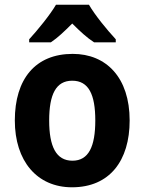

<svg xmlns="http://www.w3.org/2000/svg" viewBox="-20 -786 615 816"><path d="M358 -766H218C193 -723 139 -657 104 -619V-606H196C226 -626 254 -653 287 -686C320 -653 349 -626 380 -606H472V-619C435 -659 384 -721 358 -766ZM531 -274C531 -456 432 -557 289 -557C130 -557 43 -450 43 -274C43 -102 137 10 286 10C446 10 531 -103 531 -274ZM189 -274C189 -385 218 -443 287 -443C357 -443 385 -384 385 -274C385 -164 357 -103 288 -103C218 -103 189 -164 189 -274Z"/></svg>

Font: Noto Sans Khmer SemiCondensed
Style: Bold
Weight: 700
Width: 4
Designer: Danh Hong and the Monotype Design Team
Foundry: Monotype Imaging Inc.
Version: Version 2.004